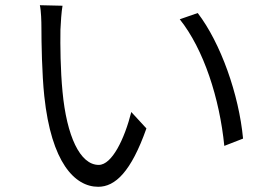

<svg xmlns="http://www.w3.org/2000/svg" viewBox="-20 -715 1040 737"><path d="M220 -693 133 -695C138 -673 139 -631 139 -609C139 -551 141 -431 150 -346C177 -91 267 2 357 2C422 2 483 -55 542 -222L484 -285C458 -182 410 -82 359 -82C287 -82 236 -193 220 -363C212 -446 211 -540 212 -601C213 -627 216 -671 220 -693ZM739 -665 670 -641C762 -526 823 -337 841 -155L913 -183C897 -353 827 -550 739 -665Z"/></svg>

Font: Noto Sans CJK JP DemiLight
Style: Regular
Weight: 350
Designer: Ryoko NISHIZUKA (kana & ideographs); Paul D. Hunt (Latin, Greek & Cyrillic); Wenlong ZHANG (bopomofo); Sandoll Communica
Foundry: Adobe Systems Incorporated
Version: Version 1.004;PS 1.004;hotconv 1.0.82;makeotf.lib2.5.63406